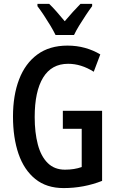

<svg xmlns="http://www.w3.org/2000/svg" viewBox="-20 -959 598 989"><path d="M303.7 -388.2H505.9V-27.3Q411.6 9.8 307.6 9.8Q219.7 9.8 161.9 -36.9Q104 -83.5 75.4 -166.5Q46.9 -249.5 46.9 -358.9Q46.9 -467.8 78.4 -550Q109.9 -632.3 172.4 -678.2Q234.9 -724.1 327.6 -724.1Q375.5 -724.1 418.2 -712.2Q460.9 -700.2 496.6 -678.7L462.9 -589.4Q397.9 -630.4 331.1 -630.4Q245.6 -630.4 202.1 -559.3Q158.7 -488.3 158.7 -356Q158.7 -276.4 174.8 -215.1Q190.9 -153.8 225.6 -119.4Q260.3 -85 314.9 -85Q362.8 -85 400.9 -98.6V-295.4H303.7ZM266.1 -778.8Q255.9 -799.8 240 -826.4Q224.1 -853 206.3 -879.9Q188.5 -906.7 172.9 -927.2V-939H233.4Q251 -922.4 271.7 -898.7Q292.5 -875 313.5 -849.6Q337.4 -877.9 355 -897.2Q372.6 -916.5 394.5 -939H454.6V-927.2Q439.9 -907.7 422.4 -881.3Q404.8 -855 388.2 -827.9Q371.6 -800.8 361.3 -778.8Z"/></svg>

Font: Open Sans Condensed SemiBold
Style: Regular
Weight: 600
Width: 3
Designer: Monotype Design Team
Foundry: Monotype Imaging Inc.
Version: Version 3.000; ttfautohint (v1.8.4)